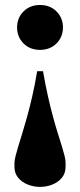

<svg xmlns="http://www.w3.org/2000/svg" viewBox="-20 -525 322 770"><path d="M38 144V128Q38.5 116.5 42.5 100.2Q46.5 84 53.5 61.2Q60.5 38.5 69.5 9.2Q78.5 -20 88.8 -57Q99 -94 109.5 -139.5Q120 -185 129 -239.5H152.5Q162 -185 172.2 -139.5Q182.5 -94 192.5 -57Q202.5 -20 211.8 9.2Q221 38.5 228 61.2Q235 84 239 100.2Q243 116.5 243 128V144Q243 170 228 188Q213 206 189.8 215.2Q166.5 224.5 140.5 224.5Q115 224.5 91.5 215.2Q68 206 53 188Q38 170 38 144ZM140.5 -325Q100 -325 74.2 -351Q48.5 -377 48.5 -415Q48.5 -453 74.2 -479Q100 -505 140.5 -505Q181 -505 206.8 -479Q232.5 -453 232.5 -415Q232.5 -377 206.8 -351Q181 -325 140.5 -325Z"/></svg>

Font: Newsreader 60pt
Style: Bold
Weight: 700
Designer: Hugues Gentile
Foundry: Production Type
Version: Version 1.003